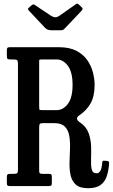

<svg xmlns="http://www.w3.org/2000/svg" viewBox="-20 -1005 609 1037"><path d="M569 -118Q566 -79.5 555.5 -50.2Q545 -21 521.5 -4.8Q498 11.5 455.5 11.5Q411.5 11.5 390 -7.5Q368.5 -26.5 361.5 -58Q354.5 -89.5 355.5 -127Q356.5 -164.5 358 -202Q359.5 -239.5 354.2 -270.8Q349 -302 330.5 -321Q312 -340 272.5 -340H214Q198 -340 194.8 -335.2Q191.5 -330.5 191.5 -314.5V-83.5Q191.5 -72 195.2 -69Q199 -66 211 -66H243.5Q254.5 -66 257.2 -62.5Q260 -59 260 -47.5V-17.5Q260 -6.5 256.8 -3.2Q253.5 0 242 0H33.5Q23.5 0 20.2 -3.2Q17 -6.5 17 -16.5V-48Q17 -59.5 20.8 -62.8Q24.5 -66 35.5 -66H52.5Q68 -66 72.5 -69.5Q77 -73 77 -88.5V-659.5Q77 -676 72.5 -680Q68 -684 52 -684H35.5Q22 -684 19.5 -688.5Q17 -693 17 -707V-732.5Q17 -743 19.8 -746.5Q22.5 -750 32 -750H299Q355 -750 392.2 -730.8Q429.5 -711.5 451 -680.8Q472.5 -650 481.8 -614.5Q491 -579 491 -546.5Q491 -485 469.2 -446.5Q447.5 -408 407.5 -381.5Q382 -364 412 -344Q446 -321 458.5 -286.5Q471 -252 472 -214.2Q473 -176.5 471.8 -143.5Q470.5 -110.5 475.5 -89.8Q480.5 -69 502.5 -69Q514 -69 522 -82Q530 -95 532.5 -129Q534 -138.5 542.5 -137L561 -135.5Q565 -135 567.5 -131.8Q570 -128.5 569 -118ZM210 -410H285Q321 -410 346.5 -443.8Q372 -477.5 372 -546.5Q372 -615.5 346.5 -649.8Q321 -684 285 -684H209.5Q192 -684 191.8 -680.8Q191.5 -677.5 191.5 -660V-434Q191.5 -418 192.5 -414Q193.5 -410 210 -410ZM222 -856 138 -945.5Q132 -951.5 131.2 -955.2Q130.5 -959 137 -964.5L150 -976Q157.5 -982 161 -981.2Q164.5 -980.5 173 -975L253.5 -921Q267.5 -912 278.2 -911.8Q289 -911.5 302.5 -921L388 -981Q395.5 -986.5 399.2 -985Q403 -983.5 409.5 -977L418.5 -968.5Q425.5 -962 426.2 -958.2Q427 -954.5 421 -947.5L331.5 -853Q326 -847.5 322 -844.5Q318 -841.5 306.5 -841.5H259Q244.5 -841.5 236.8 -845.2Q229 -849 222 -856Z"/></svg>

Font: Besley* Condensed Medium
Style: Regular
Weight: 500
Width: 3
Designer: Owen Earl
Foundry: indestructible type*
Version: Version 3.000; ttfautohint (v1.8.3)